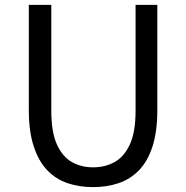

<svg xmlns="http://www.w3.org/2000/svg" viewBox="-20 -753 761 786"><path d="M361 13Q305 13 257 -3Q209 -19 173.5 -56Q138 -93 118 -154Q98 -215 98 -302V-733H190V-300Q190 -212 213 -161.5Q236 -111 274.5 -89.5Q313 -68 361 -68Q410 -68 449 -89.5Q488 -111 511.5 -161.5Q535 -212 535 -300V-733H624V-302Q624 -215 604.5 -154Q585 -93 549 -56Q513 -19 465 -3Q417 13 361 13Z"/></svg>

Font: Noto Sans KR Thin
Style: Regular
Weight: 400
Version: Version 2.004-H2;hotconv 1.0.118;makeotfexe 2.5.65603